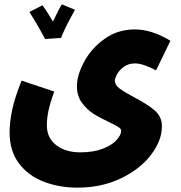

<svg xmlns="http://www.w3.org/2000/svg" viewBox="-20 -631 832 881"><path d="M79 -261 229 -211Q209 -156 202 -121Q195 -86 195 -56Q195 2 238 35Q281 68 348 68Q409 68 451.5 51.5Q494 35 515 11.5Q536 -12 536 -31Q536 -40 523.5 -48Q511 -56 482 -70Q439 -90 409 -109Q379 -128 356 -159.5Q333 -191 333 -235Q333 -286 366 -347.5Q399 -409 459.5 -452.5Q520 -496 599 -496Q676 -496 762 -444L696 -308Q636 -340 600 -340Q570 -340 549 -325Q528 -310 517.5 -291Q507 -272 507 -261Q507 -241 528.5 -225Q550 -209 593 -186Q655 -154 689 -125Q723 -96 723 -52Q723 14 672.5 80Q622 146 533.5 188Q445 230 336 230Q251 230 180 202.5Q109 175 66.5 118Q24 61 24 -23Q24 -69 35.5 -125Q47 -181 79 -261ZM324 -586Q278 -504 260 -457L187 -452Q152 -518 115 -576L175 -607Q195 -580 223 -532Q251 -592 264 -611Z"/></svg>

Font: Noto Sans Arabic CondBlack
Style: Regular
Weight: 900
Width: 3
Designer: Nadine Chahine
Foundry: Monotype Imaging Inc.
Version: Version 1.001